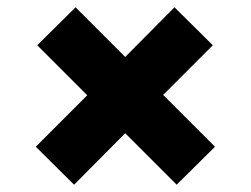

<svg xmlns="http://www.w3.org/2000/svg" viewBox="-20 -618 688 526"><path d="M187 -598 82 -494 219 -357 78 -216 183 -112 323 -253 464 -112 569 -216 427 -358 563 -494 458 -598 323 -462Z"/></svg>

Font: Malmofest
Style: Bold
Weight: 700
Designer: Jonny Pinhorn (Poppins), Kolossal
Version: Version 1.004;Glyphs 3.1.2 (3151)